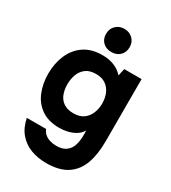

<svg xmlns="http://www.w3.org/2000/svg" viewBox="-234 -868 1093 1229"><g transform="rotate(30 312.5 -253.5)"><path d="M309 244Q247 244 195 224.5Q143 205 107 163Q71 121 58 55H201Q208 75 223.5 88.5Q239 102 261.5 109Q284 116 309 116Q356 116 382 96Q408 76 418 43.5Q428 11 428 -28V-65Q410 -36 383 -21Q356 -6 326.5 0.5Q297 7 270 7Q187 7 135 -30Q83 -67 59 -127.5Q35 -188 35 -258Q35 -335 62 -398Q89 -461 143 -498Q197 -535 278 -535Q327 -535 365 -519.5Q403 -504 430 -474L442 -527H570V-67Q570 29 545 98.5Q520 168 462.5 206Q405 244 309 244ZM301 -119Q345 -119 373.5 -139Q402 -159 416 -192.5Q430 -226 430 -265Q430 -306 416 -338.5Q402 -371 374 -390.5Q346 -410 302 -410Q254 -410 226 -387.5Q198 -365 186.5 -331.5Q175 -298 175 -261Q175 -223 187 -190.5Q199 -158 227 -138.5Q255 -119 301 -119ZM315 -580Q276 -580 252 -603.5Q228 -627 228 -664Q228 -703 253 -727Q278 -751 316 -751Q351 -751 376.5 -727.5Q402 -704 402 -665Q402 -627 377.5 -603.5Q353 -580 315 -580Z"/></g></svg>

Font: Onest
Style: Bold
Weight: 700
Designer: Dmitri Voloshin, Andrey Kudryavtsev
Foundry: Dmitri Voloshin, Andrey Kudryavtsev
Version: Version 1.000;gftools[0.9.33]